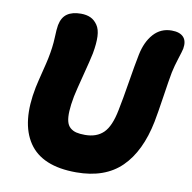

<svg xmlns="http://www.w3.org/2000/svg" viewBox="-81 -820 889 891"><g transform="rotate(10 363.5 -374.5)"><path d="M335 -9.8Q173.8 -9.8 111.1 -103Q48.3 -196.3 82 -365.2Q87.9 -393.1 100.3 -442.1Q112.8 -491.2 116.2 -508.8Q127.4 -563.5 128.9 -606.7Q130.4 -649.9 133.8 -668Q141.1 -705.1 165 -721.9Q189 -738.8 230 -738.8Q256.3 -738.8 275.4 -730Q294.4 -721.2 308.1 -701.2Q321.8 -681.2 323.2 -648.2Q324.7 -615.2 315.9 -566.9Q309.6 -535.6 290 -460.4Q270.5 -385.3 264.2 -355Q256.3 -313.5 254.9 -284.4Q253.4 -255.4 258.1 -236.6Q262.7 -217.8 274.9 -207Q287.1 -196.3 303.7 -192.1Q320.3 -188 345.2 -188Q399.9 -188 431.9 -219.2Q463.9 -250.5 479 -328.1Q490.2 -382.3 503.4 -464.4Q516.6 -546.4 526.9 -597.2Q539.6 -660.2 573.2 -697.5Q606.9 -734.9 658.2 -734.9Q696.3 -734.9 713.9 -716.1Q731.4 -697.3 725.1 -661.1Q722.2 -647.5 710.4 -611.3Q698.7 -575.2 691.9 -543Q685.1 -507.3 673.1 -427Q661.1 -346.7 652.8 -304.2Q624 -160.6 547.1 -85.2Q470.2 -9.8 335 -9.8Z"/></g></svg>

Font: Shantell Sans Bouncy
Style: Italic
Weight: 800
Italic angle: -11.31°
Designer: Stephen Nixon, Anya Danilova, Shantell Martin
Foundry: Arrow Type
Version: Version 1.006;[9816181b4]